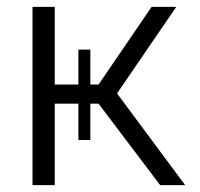

<svg xmlns="http://www.w3.org/2000/svg" viewBox="-20 -541 584 561"><path d="M75 0V-521H140V-294H209V-396H244V-294H268L423 -521H495L322 -268L521 0H448L268 -238H244V-132H209V-238H140V0Z"/></svg>

Font: Rising Sun Light
Style: Regular
Weight: 300
Designer: Matt McInerney, Pablo Impallari, Rodrigo Fuenzalida (Raleway font), Stephen Hutchings (Greek), Cristiano Sobral (main ch
Foundry: The Rising Sun Project Authors
Version: Version 4.327; ttfautohint (v1.8.4.7-5d5b-dirty)